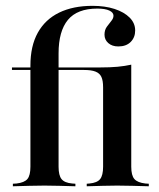

<svg xmlns="http://www.w3.org/2000/svg" viewBox="-20 -651 557 671"><path d="M135.5 -2.4Q108.1 -2.4 82.7 -1.6Q57.3 -0.8 25 0V-8.9L37.9 -9.7Q65.3 -12.9 75.8 -25.4Q86.3 -37.9 86.3 -68.5V-207.3H184.7V-68.5Q184.7 -37.9 195.2 -25Q205.6 -12.1 232.3 -9.7L243.5 -8.9V0Q212.1 -0.8 187.1 -1.6Q162.1 -2.4 135.5 -2.4ZM86.3 -207.3V-421.8Q86.3 -490.3 112.1 -536.7Q137.9 -583.1 186.7 -606.9Q235.5 -630.6 303.2 -630.6Q346.8 -630.6 380.2 -619.8Q413.7 -608.9 433.1 -589.5Q452.4 -570.2 452.4 -544.4Q452.4 -520.2 436.7 -504.4Q421 -488.7 393.5 -488.7Q371.8 -488.7 358.5 -500.4Q345.2 -512.1 345.2 -529.8Q345.2 -546 353.2 -557.3Q361.3 -568.5 369 -577.8Q376.6 -587.1 376.6 -596Q376.6 -607.3 362.1 -614.1Q347.6 -621 320.2 -621Q250 -621 217.3 -581.5Q184.7 -541.9 184.7 -464.5V-207.3ZM389.5 -2.4Q363.7 -2.4 339.1 -1.6Q314.5 -0.8 283.1 0V-8.9L292.7 -9.7Q319.4 -12.1 329.8 -25Q340.3 -37.9 340.3 -68.5V-207.3H438.7V-68.5Q438.7 -37.9 449.6 -25.4Q460.5 -12.9 487.9 -9.7L500 -8.9V0Q467.7 -0.8 442.3 -1.6Q416.9 -2.4 389.5 -2.4ZM340.3 -207.3V-346Q340.3 -369.4 334.3 -382.3Q328.2 -395.2 313.7 -400.8Q299.2 -406.5 273.4 -406.5L330.6 -415.3Q365.3 -415.3 391.1 -417.7Q416.9 -420.2 438.7 -425V-207.3ZM21.8 -406.5V-415.3H346.8V-406.5Z"/></svg>

Font: Playfair 144pt SemiCondensed SemiBold
Style: Regular
Weight: 600
Width: 4
Designer: Claus Eggers Sørensen
Foundry: Claus Eggers Sørensen
Version: Version 2.203